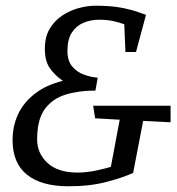

<svg xmlns="http://www.w3.org/2000/svg" viewBox="-20 -643 620 672"><path d="M220 9Q125 9 74.5 -31.5Q24 -72 24 -153Q24 -202 43.5 -243.5Q63 -285 102.5 -315.5Q142 -346 200 -360Q171 -380 154 -405Q137 -430 137 -472Q137 -514 154 -542.5Q171 -571 198.5 -589Q226 -607 256.5 -615Q287 -623 314 -623Q355 -623 385 -619Q415 -615 440 -608Q465 -601 491 -591L456 -461H419L415 -558Q396 -565 375 -569.5Q354 -574 326 -574Q298 -574 272.5 -563.5Q247 -553 231.5 -529Q216 -505 216 -465Q216 -430 233 -410Q250 -390 274.5 -381.5Q299 -373 322 -371L314 -326Q256 -326 210 -312Q164 -298 137 -261.5Q110 -225 110 -155Q110 -106 146.5 -72.5Q183 -39 251 -39Q284 -39 318 -46.5Q352 -54 368 -59L399 -224L313 -229L306 -273H577V-215L481 -220L446 -38Q412 -22 353.5 -6.5Q295 9 220 9Z"/></svg>

Font: Manuale
Style: Italic
Weight: 400
Italic angle: -11°
Designer: Eduardo Tunni / Pablo Cosgaya
Foundry: Eduardo Tunni / Pablo Cosgaya
Version: Version 1.002